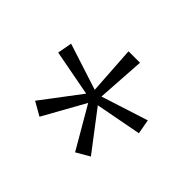

<svg xmlns="http://www.w3.org/2000/svg" viewBox="-98 -920 747 747"><g transform="rotate(45 275.5 -546.5)"><path d="M305 -759H242L255 -560L63 -622L52 -562L242 -526L121 -366L177 -334L273 -506L373 -334L428 -366L306 -526L496 -562L485 -622L292 -560Z"/></g></svg>

Font: Noto Sans Meetei Mayek Light
Style: Regular
Weight: 300
Designer: Monotype Design Team and Neelakash Kshetrimayum
Foundry: Monotype Imaging Inc.
Version: Version 2.002